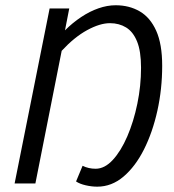

<svg xmlns="http://www.w3.org/2000/svg" viewBox="-20 -688 652 720"><path d="M344.7 12Q323.8 12 301.6 6.9Q279.5 1.9 265.2 -7.5L289.7 -66.3Q300.7 -60.7 313 -58Q325.2 -55.2 338.6 -55.2Q372.4 -55.2 402.9 -88.2Q433.4 -121.2 457.3 -176.5Q481.2 -231.9 495 -298.9Q508.9 -366 508.9 -433.8Q508.9 -496 494 -532.5Q479.2 -568.9 452.9 -585Q426.6 -601.1 392.3 -601.1Q354.8 -601.1 306.8 -575Q258.8 -548.8 211.3 -497.4L112.7 0H34.8L166.1 -656.3H239.7L223.7 -574.2Q252.2 -602.7 284.3 -624Q316.3 -645.4 349.3 -656.8Q382.2 -668.3 413.8 -668.3Q464.6 -668.3 504 -645.4Q543.4 -622.5 565.8 -572.6Q588.2 -522.7 588.2 -441.3Q588.2 -354.6 570.3 -273.4Q552.3 -192.1 520 -127.8Q487.7 -63.6 443.2 -25.8Q398.8 12 344.7 12Z"/></svg>

Font: Source Sans 3 VF
Style: Italic
Weight: 200
Italic angle: -11°
Designer: Paul D. Hunt
Foundry: Adobe Systems Incorporated
Version: Version 3.042;hotconv 1.0.118;makeotfexe 2.5.65603